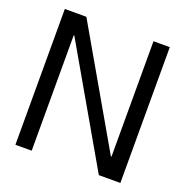

<svg xmlns="http://www.w3.org/2000/svg" viewBox="-126 -815 898 930"><g transform="rotate(20 323.0 -350.0)"><path d="M52 0V-700H163L506 -105H509V-700H593V0H482L139 -595H136V0Z"/></g></svg>

Font: DM Sans 36pt
Style: Regular
Weight: 400
Designer: Colophon Foundry, Jonny Pinhorn
Foundry: Colophon Foundry
Version: Version 4.004;gftools[0.9.30]